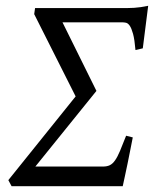

<svg xmlns="http://www.w3.org/2000/svg" viewBox="-20 -643 541 663"><path d="M438.5 -168.5Q434.6 -148.9 429.9 -125Q425.3 -101.1 420.4 -77.6Q415.5 -54.2 411.1 -33.7Q406.7 -13.2 403.8 0H20L8.8 -21L241.2 -310.1L98.1 -594.2L101.1 -615.2H420.9Q432.1 -615.2 443.4 -616Q454.6 -616.7 466.3 -618.4Q478 -620.1 491.7 -623L473.1 -476.1L447.8 -470.2Q444.8 -506.3 439.5 -525.9Q434.1 -545.4 428 -554.2Q421.9 -563 415 -564.5Q408.2 -565.9 401.9 -565.9H195.8L313 -329.1L102.1 -67.9H335.9Q349.6 -67.9 359.1 -72.5Q368.7 -77.1 377.2 -89.1Q385.7 -101.1 394.3 -121.6Q402.8 -142.1 415.5 -174.3Z"/></svg>

Font: Gentium Plus
Style: Italic
Weight: 400
Italic angle: -8°
Designer: J. Victor Gaultney, Annie Olsen, Iska Routamaa
Foundry: SIL International
Version: Version 1.510